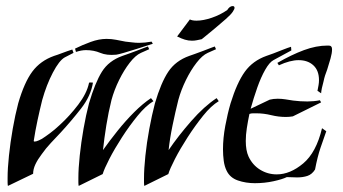

<svg xmlns="http://www.w3.org/2000/svg" viewBox="-20 -602 1129 632"><path d="M363 -422Q331 -419 310 -428Q289 -437 263 -437Q248 -437 230 -431L227 -442Q251 -454 278.5 -464Q306 -474 331 -474Q347 -474 362 -471Q377 -468 393 -465Q404 -464 415 -462.5Q426 -461 438 -461Q447 -461 457.5 -462Q468 -463 479 -465L483 -458Q483 -458 467.5 -453Q452 -448 430 -441Q408 -434 389 -428.5Q370 -423 363 -422ZM239 10Q238 5 238 -2Q238 -9 238 -17Q238 -47 242.5 -90Q247 -133 255 -178.5Q263 -224 273 -262Q293 -330 315.5 -366Q338 -402 383 -418Q388 -420 401.5 -424.5Q415 -429 430 -435Q445 -441 456 -445Q467 -449 467 -449L471 -440L444 -428Q426 -420 407 -395.5Q388 -371 372 -338.5Q356 -306 347 -273Q337 -233 330 -189.5Q323 -146 319 -108Q341 -139 367 -171.5Q393 -204 421.5 -232.5Q450 -261 477 -279L485 -269Q460 -254 433 -221Q406 -188 381.5 -150Q357 -112 340 -79Q323 -46 318 -29ZM6 10Q5 5 5 -2Q5 -9 5 -17Q5 -47 9.5 -90Q14 -133 22 -178.5Q30 -224 40 -262Q60 -331 86.5 -366.5Q113 -402 158 -418Q168 -421 185 -427.5Q202 -434 218 -439L222 -428L193 -413Q175 -403 154 -363Q133 -323 119 -273Q111 -241 103.5 -206Q96 -171 91 -138Q91 -136 94 -136Q99 -136 108 -140Q117 -144 118 -145Q129 -152 144.5 -163.5Q160 -175 176 -190Q209 -220 237.5 -257.5Q266 -295 273 -329Q273 -331 279.5 -330.5Q286 -330 286 -330Q279 -286 247 -245Q215 -204 180 -166Q164 -149 147.5 -131.5Q131 -114 117 -94Q104 -77 96.5 -61Q89 -45 89 -30Z M612 -468Q600 -468 588.5 -471.5Q577 -475 563 -482L605 -538Q613 -534 627 -534Q649 -534 677 -543.5Q705 -553 728 -569Q736 -582 746 -582Q752 -582 752 -576Q752 -572 746 -563Q740 -554 723.5 -539.5Q707 -525 688.5 -509.5Q670 -494 657 -483.5Q644 -473 644 -473Q635 -471 627.5 -469.5Q620 -468 612 -468ZM455 10Q454 5 454 -1.5Q454 -8 454 -15Q454 -46 458.5 -89Q463 -132 471.5 -178Q480 -224 490 -262Q510 -330 534 -366Q558 -402 603 -418Q608 -420 621.5 -424.5Q635 -429 650 -435Q665 -441 676 -445Q687 -449 687 -449L691 -440L664 -428Q646 -420 627 -395.5Q608 -371 592 -338.5Q576 -306 567 -273Q557 -233 548 -189.5Q539 -146 535 -108Q567 -155 609.5 -203.5Q652 -252 693 -279L700 -269Q675 -254 648.5 -221Q622 -188 597.5 -150Q573 -112 556 -79Q539 -46 534 -29Z M1037 -295 1025 -303Q1027 -313 1028.5 -321.5Q1030 -330 1030 -338Q1030 -370 1011.5 -387Q993 -404 963 -404Q935 -404 898 -387L893 -395Q940 -422 980.5 -437Q1021 -452 1058 -452H1062Q1073 -452 1073 -440Q1073 -427 1068 -409.5Q1063 -392 1057 -373Q1053 -363 1050 -353.5Q1047 -344 1045 -334Q1038 -309 1037 -295ZM819 1Q789 1 763 -8Q737 -17 726 -40Q719 -54 716.5 -72.5Q714 -91 714 -111Q714 -147 721.5 -187.5Q729 -228 739 -262Q760 -330 786 -366Q812 -402 857 -418Q864 -420 879.5 -426Q895 -432 911.5 -438.5Q928 -445 938 -448L939 -436L880 -404Q867 -397 853 -372.5Q839 -348 827 -314Q815 -280 805 -244L868 -274Q880 -277 894 -277Q907 -277 919.5 -275Q932 -273 945 -271Q968 -268 992 -268Q1002 -268 1012.5 -269Q1023 -270 1033 -272L1037 -265L944 -219Q938 -218 932.5 -217.5Q927 -217 921 -217Q897 -217 872.5 -223Q848 -229 824 -229Q818 -229 812.5 -229Q807 -229 801 -227Q796 -203 792.5 -180.5Q789 -158 789 -138Q789 -107 798 -87Q811 -59 836 -43.5Q861 -28 891 -28Q935 -28 978 -64Q1021 -100 1040 -180L1054 -170Q1045 -145 1035 -115.5Q1025 -86 1017 -44Q1007 -28 992 -23Q977 -18 958 -18Q951 -18 942 -18.5Q933 -19 924 -19Q910 -12 880.5 -5.5Q851 1 819 1Z"/></svg>

Font: Kings
Style: Regular
Weight: 400
Designer: Robert E. Leuschke
Foundry: Robert E. Leuschke
Version: Version 1.010; ttfautohint (v1.8.3)